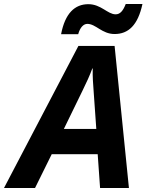

<svg xmlns="http://www.w3.org/2000/svg" viewBox="-80 -945 736 965"><path d="M227 -773H313C322 -806 339 -825 359 -825C402 -825 432 -774 496 -774C565 -774 613 -818 636 -925H552C538 -889 523 -873 501 -873C461 -873 428 -924 364 -924C296 -924 247 -878 227 -773ZM-60 0H96L180 -170H411L423 0H568L496 -714H314ZM241 -297 335 -490C355 -531 371 -565 384 -601H386C385 -559 388 -520 391 -481L404 -297Z"/></svg>

Font: Noto Sans
Style: Bold Italic
Weight: 700
Italic angle: -12°
Designer: Monotype Design Team
Foundry: Monotype Imaging Inc.
Version: Version 2.013